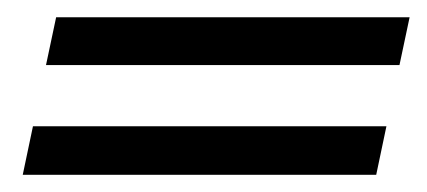

<svg xmlns="http://www.w3.org/2000/svg" viewBox="-20 -457 494 222"><path d="M441.9 -381.8H33.2L44.9 -437H453.6ZM415 -254.9H6.3L18.1 -311H426.8Z"/></svg>

Font: Munson
Style: Italic
Weight: 400
Italic angle: -12°
Designer: Paul James MIller
Foundry: High-Logic / Made with FontCreator
Version: Version 2.10;May 5, 2019;FontCreator 11.5.0.2430 64-bit